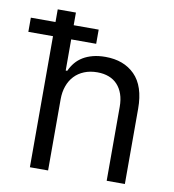

<svg xmlns="http://www.w3.org/2000/svg" viewBox="-119 -799 791 871"><g transform="rotate(10 277.0 -363.5)"><path d="M76.7 -669V-727.3H160.5V-669H275.6V-603.7H160.5V-460.2H167.6Q177.2 -481.5 191.4 -498.6Q205.6 -515.6 225.3 -527.5Q245 -539.4 270.6 -546Q296.2 -552.6 328.1 -552.6Q412.6 -552.6 463.1 -502.1Q514.2 -451 514.2 -346.6V0H430.4V-340.9Q430.4 -373.6 421.7 -398.8Q413 -424 396.8 -441.6Q380.7 -459.2 357.2 -468.2Q333.8 -477.3 304 -477.3Q270.2 -477.3 243.6 -466.4Q217 -455.6 198.5 -435.9Q180 -416.2 170.3 -388.7Q160.5 -361.2 160.5 -328.1V0H76.7V-603.7H-36.9V-669Z"/></g></svg>

Font: Inter P
Style: Regular
Weight: 400
Designer: Rasmus Andersson
Foundry: rsms
Version: Version 3.018;git-588b23468